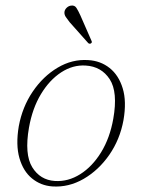

<svg xmlns="http://www.w3.org/2000/svg" viewBox="-20 -678 520 706"><path d="M304.5 -457Q349.5 -454.5 383 -428Q416.5 -401.5 431.2 -353.2Q446 -305 434 -236Q421 -165 381.8 -108.5Q342.5 -52 287.5 -20.2Q232.5 11.5 172.5 7.5Q130 4.5 97.8 -21.8Q65.5 -48 51.5 -96.5Q37.5 -145 49 -213.5Q62 -284.5 100.2 -341Q138.5 -397.5 192 -429.2Q245.5 -461 304.5 -457ZM182 -12.5Q230.5 -9.5 275 -37.5Q319.5 -65.5 351.8 -118Q384 -170.5 396.5 -241Q414 -339.5 383.5 -386.5Q353 -433.5 295 -437Q248 -440 205 -412Q162 -384 130.5 -331.8Q99 -279.5 86.5 -208.5Q69.5 -110.5 98.5 -63.2Q127.5 -16 182 -12.5ZM275.5 -621.5 316 -529Q320 -522 314.5 -518.5Q309.5 -515.5 304.5 -519.5L236 -596.5Q228 -606.5 222 -615.5Q216 -624.5 217 -634Q218 -642.5 225.2 -649.5Q232.5 -656.5 242 -657.5Q254.5 -659 261 -649Q267.5 -639 275.5 -621.5Z"/></svg>

Font: Fraunces 9pt Thin
Style: Italic
Weight: 100
Italic angle: -16°
Version: Version 1.000;[b76b70a41]